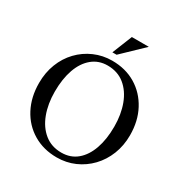

<svg xmlns="http://www.w3.org/2000/svg" viewBox="-197 -1022 1138 1187"><g transform="rotate(30 372.5 -428.5)"><path d="M372 -680Q468 -680 541 -636Q614 -592 655.5 -514Q697 -436 697 -335Q697 -261 672 -198Q647 -135 602.5 -88.5Q558 -42 499 -16Q440 10 372 10Q277 10 203.5 -34Q130 -78 89 -156Q48 -234 48 -335Q48 -409 72.5 -472Q97 -535 141.5 -581.5Q186 -628 245.5 -654Q305 -680 372 -680ZM382 -30Q447 -30 492.5 -68Q538 -106 562 -174Q586 -242 586 -333Q586 -420 560 -489.5Q534 -559 484 -599.5Q434 -640 362 -640Q299 -640 253 -602Q207 -564 183 -496Q159 -428 159 -337Q159 -250 185 -180.5Q211 -111 261 -70.5Q311 -30 382 -30ZM524 -867 376 -725H346L403 -867Z"/></g></svg>

Font: Brygada 1918 Medium
Style: Regular
Weight: 500
Designer: Mateusz Machalski | Borys Kosmynka | Przemek Hoffer
Foundry: NIEPODLEGLA 2018
Version: Version 3.006